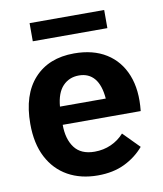

<svg xmlns="http://www.w3.org/2000/svg" viewBox="-80 -749 710 834"><g transform="rotate(-10 275.0 -331.5)"><path d="M285 20Q210 20 153.5 -11.5Q97 -43 65.5 -103.5Q34 -164 34 -251Q34 -380 98 -450Q162 -520 274 -520Q358 -520 415.5 -484Q473 -448 499.5 -381.5Q526 -315 516 -223H172Q172 -160 200.5 -122Q229 -84 289 -84Q328 -84 361.5 -99Q395 -114 419 -141L489 -70Q454 -29 403.5 -4.5Q353 20 285 20ZM174 -303H376Q371 -363 346 -392.5Q321 -422 278 -422Q235 -422 207 -392.5Q179 -363 174 -303ZM107 -683H436V-603H107Z"/></g></svg>

Font: Moderustic SemiBold
Style: Regular
Weight: 600
Designer: Tural Alisoy
Foundry: TAFT Foundry
Version: Version 2.120